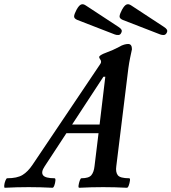

<svg xmlns="http://www.w3.org/2000/svg" viewBox="-97 -885 811 908"><path d="M-74 3Q-78 3 -77 -8Q-76 -19 -71.5 -30.5Q-67 -42 -63 -42Q-16 -42 9.5 -57.5Q35 -73 57 -106L377 -582Q381 -587 381 -593Q381 -599 377 -604Q372 -611 372 -615Q372 -624 405 -636Q438 -648 466 -663Q479 -671 490 -674Q501 -677 509 -677Q527 -677 527 -652Q523 -633 518.5 -612Q514 -591 510 -562L453 -99Q449 -71 460 -56.5Q471 -42 514 -42Q519 -42 517.5 -30.5Q516 -19 512 -8Q508 3 503 3Q446 0 391 0Q335 0 278 3Q273 3 274.5 -8Q276 -19 280 -30.5Q284 -42 288 -42Q323 -42 335 -56.5Q347 -71 350 -99L369 -255H217L114 -98Q96 -71 106.5 -56.5Q117 -42 161 -42Q166 -42 165 -30.5Q164 -19 160 -8Q156 3 151 3Q94 0 39 0Q-18 0 -74 3ZM392 -522 244 -296H374L401 -522ZM446 -722 268 -791Q252 -798 253.5 -809Q255 -820 265 -839Q276 -859 286 -863.5Q296 -868 309 -859L463 -758Q474 -751 477.5 -744.5Q481 -738 476 -729Q472 -720 463 -719.5Q454 -719 446 -722ZM661 -722 483 -791Q467 -798 468.5 -809Q470 -820 480 -839Q491 -859 501 -863.5Q511 -868 524 -859L678 -758Q689 -751 692.5 -744.5Q696 -738 691 -729Q686 -720 677.5 -719.5Q669 -719 661 -722Z"/></svg>

Font: Junicode
Style: Bold Italic
Weight: 700
Italic angle: -11°
Designer: Peter S. Baker
Version: Version 2.100; ttfautohint (v1.8.4)